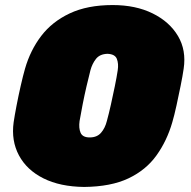

<svg xmlns="http://www.w3.org/2000/svg" viewBox="-20 -730 757 760"><path d="M313 10Q218 9 152 -24Q86 -57 55 -115Q24 -173 34 -246Q38 -273 45.5 -312Q53 -351 62 -390.5Q71 -430 79 -458Q100 -531 143 -587.5Q186 -644 256 -677Q326 -710 426 -710Q517 -710 584 -677Q651 -644 684.5 -587.5Q718 -531 707 -458Q703 -430 695 -390.5Q687 -351 678.5 -312Q670 -273 662 -246Q641 -173 599.5 -115Q558 -57 488.5 -24Q419 9 313 10ZM335 -186Q364 -186 380 -204.5Q396 -223 403 -251Q411 -280 419 -316Q427 -352 434.5 -388.5Q442 -425 446 -452Q450 -478 442.5 -497Q435 -516 405 -517Q375 -516 360 -497Q345 -478 338 -452Q331 -425 322.5 -388.5Q314 -352 307 -316Q300 -280 295 -251Q291 -223 299 -204.5Q307 -186 335 -186Z"/></svg>

Font: Rubik Black
Style: Italic
Weight: 900
Italic angle: -12°
Designer: Hubert and Fischer
Foundry: Hubert and Fischer
Version: Version 2.300;gftools[0.9.30]